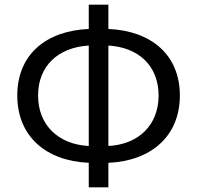

<svg xmlns="http://www.w3.org/2000/svg" viewBox="-20 -778 843 822"><path d="M54 -369C54 -196 175 -89 360 -81V24H444V-81C628 -89 750 -196 750 -369C750 -543 628 -646 444 -654V-758H360V-654C175 -646 54 -543 54 -369ZM143 -369C143 -494 227 -575 360 -583V-153C227 -160 143 -245 143 -369ZM444 -583C576 -575 659 -494 659 -369C659 -245 576 -160 444 -153Z"/></svg>

Font: Kinto Sans
Style: Regular
Weight: 400
Designer: Authors: Ryoko NISHIZUKA  (kana & ideographs); Paul D. Hunt (Latin, Greek & Cyrillic); Wenlong ZHANG  (bopomofo); Sandol
Foundry: Adobe Systems Incorporated, ookami Inc.
Version: Version 0.001